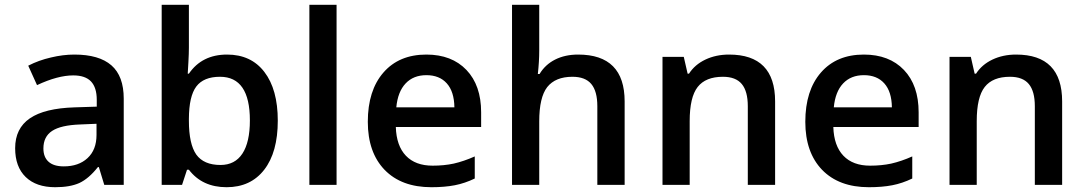

<svg xmlns="http://www.w3.org/2000/svg" viewBox="-20 -780 4579 810"><path d="M502 0H419.9L397 -75.2H393.1Q354.5 -26.4 314.5 -7.8Q274.9 9.8 212.9 9.8Q132.8 9.8 88.4 -33.2Q43.9 -76.2 43.9 -154.8Q43.9 -238.3 106 -280.8Q168 -323.2 294.9 -327.1L388.2 -330.1V-358.9Q388.2 -410.6 364 -436.3Q339.8 -461.9 289.1 -461.9Q223.6 -461.9 136.2 -420.9L99.1 -502.9Q143.6 -525.9 195.3 -537.6Q246.1 -549.8 293.9 -549.8Q397.9 -549.8 450 -504.4Q502 -459 502 -363.8ZM249 -78.1Q311.5 -78.1 349.1 -112.8Q387.2 -147.9 387.2 -210.9V-257.8L317.9 -254.9Q236.8 -252 200 -227.8Q163.1 -203.6 163.1 -153.8Q163.1 -117.2 184.8 -97.7Q206.5 -78.1 249 -78.1Z M938 -549.8Q1039.1 -549.8 1095.2 -476.6Q1151.9 -402.8 1151.9 -271Q1151.9 -137.7 1094.7 -64Q1037.6 9.8 936 9.8Q833 9.8 776.9 -64H769L748 0H662.1V-759.8H776.9V-579.1Q776.9 -554.7 774.9 -519.5L772 -469.2H776.9Q832 -549.8 938 -549.8ZM908.2 -456.1Q838.9 -456.1 808.1 -415Q777.3 -374 776.9 -278.8V-271Q776.9 -172.4 808.1 -127.9Q839.8 -84 910.2 -84Q971.2 -84 1002.7 -132.1Q1034.2 -180.2 1034.2 -272Q1034.2 -456.1 908.2 -456.1Z M1399.9 -759.8V0H1285.2V-759.8Z M1799.8 9.8Q1673.8 9.8 1602.5 -63.5Q1531.7 -137.2 1531.7 -266.1Q1531.7 -398.4 1597.7 -474.1Q1663.6 -549.8 1778.8 -549.8Q1885.7 -549.8 1947.8 -484.9Q2009.8 -419.9 2009.8 -306.2V-244.1H1649.9Q1652.3 -165 1692.4 -123Q1732.4 -81.1 1805.2 -81.1Q1853 -81.1 1894 -89.8Q1937 -99.6 1982.9 -120.1V-26.9Q1941.4 -6.8 1898.7 1.5Q1856 9.8 1799.8 9.8ZM1778.8 -462.9Q1724.1 -462.9 1691.2 -428Q1658.2 -393.1 1651.9 -327.1H1897Q1896 -393.6 1865 -428.2Q1834 -462.9 1778.8 -462.9Z M2615.2 -352.1V0H2500V-332Q2500 -395 2474.6 -425.5Q2449.2 -456.1 2395 -456.1Q2323.2 -456.1 2288.6 -412.6Q2254.9 -369.1 2254.9 -268.1V0H2140.1V-759.8H2254.9V-566.9Q2254.9 -520.5 2249 -467.8H2256.3Q2279.8 -507.3 2321.8 -528.6Q2363.8 -549.8 2418.9 -549.8Q2615.2 -549.8 2615.2 -352.1Z M3250 -352.1V0H3134.8V-332Q3134.8 -395 3109.4 -425.5Q3084 -456.1 3029.8 -456.1Q2957 -456.1 2923.3 -413.1Q2889.6 -370.1 2889.6 -269V0H2774.9V-540H2864.7L2880.9 -469.2H2886.7Q2911.1 -507.3 2955.8 -528.6Q3000.5 -549.8 3055.7 -549.8Q3250 -549.8 3250 -352.1Z M3645.5 9.8Q3519.5 9.8 3448.2 -63.5Q3377.4 -137.2 3377.4 -266.1Q3377.4 -398.4 3443.4 -474.1Q3509.3 -549.8 3624.5 -549.8Q3731.4 -549.8 3793.5 -484.9Q3855.5 -419.9 3855.5 -306.2V-244.1H3495.6Q3498 -165 3538.1 -123Q3578.1 -81.1 3650.9 -81.1Q3698.7 -81.1 3739.7 -89.8Q3782.7 -99.6 3828.6 -120.1V-26.9Q3787.1 -6.8 3744.4 1.5Q3701.7 9.8 3645.5 9.8ZM3624.5 -462.9Q3569.8 -462.9 3536.9 -428Q3503.9 -393.1 3497.6 -327.1H3742.7Q3741.7 -393.6 3710.7 -428.2Q3679.7 -462.9 3624.5 -462.9Z M4460.9 -352.1V0H4345.7V-332Q4345.7 -395 4320.3 -425.5Q4294.9 -456.1 4240.7 -456.1Q4168 -456.1 4134.3 -413.1Q4100.6 -370.1 4100.6 -269V0H3985.8V-540H4075.7L4091.8 -469.2H4097.7Q4122.1 -507.3 4166.7 -528.6Q4211.4 -549.8 4266.6 -549.8Q4460.9 -549.8 4460.9 -352.1Z"/></svg>

Font: Open Sans
Style: SemiBold
Weight: 600
Foundry: Ascender Corporation
Version: Version 1.10